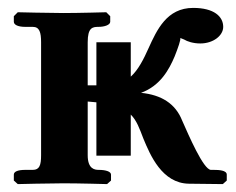

<svg xmlns="http://www.w3.org/2000/svg" viewBox="-20 -465 597 486"><path d="M311 -71V-175C326 -160 333 -140 343 -114C360 -73 390 -1 458 0L544 1L554 -8V-23C554 -34 534 -35 521 -35H514C495 -35 457 -124 441 -160C424 -203 388 -225 337 -230C386 -248 408 -289 422 -322C430 -342 439 -367 436 -369C438 -368 441 -367 446 -365C454 -360 469 -355 487 -355C520 -355 545 -375 545 -397C545 -423 522 -445 469 -445C402 -445 377 -389 356 -343C344 -316 330 -288 311 -271V-358H224V-249H202V-358C202 -395 214 -397 229 -397C245 -397 259 -402 259 -410V-424L249 -434C249 -434 180 -432 141 -432C106 -432 25 -434 25 -434L15 -424V-410C15 -402 26 -397 44 -397H63C80 -397 84 -383 84 -358V-72C84 -47 80 -35 63 -35H44C26 -35 15 -31 15 -23V-8L25 1C25 1 106 -1 141 -1C180 -1 251 1 251 1L261 -8V-23C261 -31 247 -35 230 -35C220 -35 202 -37 202 -72V-208C209 -207 217 -207 224 -206V-71Z"/></svg>

Font: Libertinus Serif Semibold
Style: Regular
Weight: 600
Designer: Philipp H. Poll, Khaled Hosny
Foundry: Caleb Maclennan
Version: Version 7.050;RELEASE